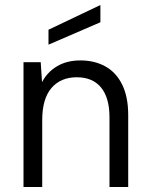

<svg xmlns="http://www.w3.org/2000/svg" viewBox="-20 -749 597 769"><path d="M74.1 0V-500H143.1L148.3 -420Q169.5 -460.6 208.8 -483.8Q248.1 -507 302 -507Q358.9 -507 402.1 -483Q445.2 -459 469.3 -410.2Q493.5 -361.5 493.5 -288V0H418.5V-279.3Q418.5 -357.4 384.8 -398.4Q351.1 -439.5 287.5 -439.5Q222.9 -439.5 186 -396.4Q149.1 -353.3 149.1 -267.9V0ZM174.2 -570.1V-629.9L382.1 -728.9V-659.8Z"/></svg>

Font: Envelope Sans Variable
Style: Regular
Weight: 500
Designer: Andreas Rasmussen / Norman Anderson
Foundry: mail.de GmbH
Version: Version 1.150